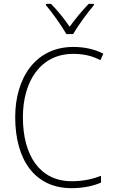

<svg xmlns="http://www.w3.org/2000/svg" viewBox="-20 -968 586 998"><path d="M325 -791H360C385 -834 433 -900 468 -941V-948H441C405 -911 371 -869 342 -829C315 -869 278 -915 245 -948H219V-941C251 -903 300 -835 325 -791ZM361 -688C408 -688 456 -680 502 -655L517 -689C470 -713 418 -724 361 -724C164 -724 59 -562 59 -359C59 -135 163 10 351 10C415 10 467 -2 505 -19V-54C466 -39 416 -26 353 -26C188 -26 99 -158 99 -359C99 -542 188 -688 361 -688Z"/></svg>

Font: Noto Sans Thai SemCond ExtLt
Style: Regular
Weight: 200
Width: 4
Designer: Monotype Design Team
Foundry: Monotype Imaging Inc.
Version: Version 2.002